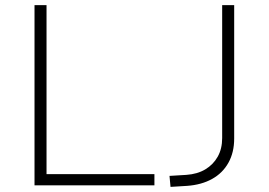

<svg xmlns="http://www.w3.org/2000/svg" viewBox="-20 -725 1051 751"><path d="M115 0V-705H162V-44H584V0ZM647 6 643 -37 709 -41Q752 -44 783 -62.5Q814 -81 831.5 -112Q849 -143 849 -185V-705H896V-183Q896 -129 873.5 -88.5Q851 -48 809.5 -25Q768 -2 712 2Z"/></svg>

Font: Nunito Sans 10pt SemiExpanded ExtraLight
Style: Regular
Weight: 250
Width: 6
Designer: Vernon Adams
Foundry: Vernon Adams
Version: Version 3.101;gftools[0.9.27]